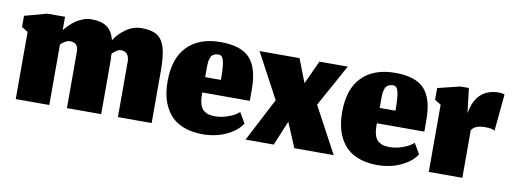

<svg xmlns="http://www.w3.org/2000/svg" viewBox="-37 -445 1619 607"><g transform="rotate(10 772.5 -141.5)"><path d="M133.7 0V-194.3Q134.3 -195 136.2 -196.5Q138 -198 138.8 -198.7Q139.7 -199.3 141.5 -200.8Q143.3 -202.3 144.3 -203Q145.3 -203.7 147 -204.8Q148.7 -206 150 -206.5Q151.3 -207 153.2 -207.8Q155 -208.7 156.5 -209Q158 -209.3 159.8 -209.7Q161.7 -210 163.7 -210Q191.3 -210 190.3 -178.7V0H300.3V-159.3Q300.3 -178 299.3 -194Q316 -210 325.7 -210Q340 -210 347 -201.7Q354 -193.3 354 -178.7V0H462.3V-169Q462.3 -216.3 454.3 -242.3Q446.3 -268.3 428.8 -279.2Q411.3 -290 380 -290Q351.7 -290 328.2 -272.8Q304.7 -255.7 293.3 -236Q286 -264.7 268.3 -277.3Q250.7 -290 217.3 -290Q204.3 -290 191.2 -284.8Q178 -279.7 168.8 -273.3Q159.7 -267 151 -258.7Q142.3 -250.3 139.2 -246.5Q136 -242.7 134.3 -240.3V-283.3H77.7L6 -263.7V-228L26 -215.7V0Z M654.3 -172.3H603.7V-200.3Q603.7 -212.3 604.5 -220.2Q605.3 -228 608.3 -235.5Q611.3 -243 617.7 -246.5Q624 -250 634 -250Q645.7 -250 650 -232.3Q654.3 -214.7 654.3 -172.3ZM627.7 7Q647.7 7 669.7 2.3Q691.7 -2.3 715.5 -15.8Q739.3 -29.3 751.7 -49.3L732 -83Q722.7 -74.3 708.8 -68Q695 -61.7 681.5 -58.7Q668 -55.7 656.3 -55.7Q644.3 -55.7 636 -57.7Q627.7 -59.7 619.7 -65.7Q611.7 -71.7 607.5 -84.3Q603.3 -97 603.3 -116.7V-123H755.7V-160Q755.7 -228.3 727.3 -259.2Q699 -290 633.3 -290Q565 -290 527 -251.7Q489 -213.3 489 -138.7Q489 -107.3 496.3 -81.8Q503.7 -56.3 519.5 -36Q535.3 -15.7 562.8 -4.3Q590.3 7 627.7 7Z M854.3 0 887 -79 920.3 0H1046.7L967.3 -148L1042 -283.3H951L916.3 -208L887 -283.3H758.7L836 -139L763.7 0Z M1214.7 -172.3H1164V-200.3Q1164 -212.3 1164.8 -220.2Q1165.7 -228 1168.7 -235.5Q1171.7 -243 1178 -246.5Q1184.3 -250 1194.3 -250Q1206 -250 1210.3 -232.3Q1214.7 -214.7 1214.7 -172.3ZM1188 7Q1208 7 1230 2.3Q1252 -2.3 1275.8 -15.8Q1299.7 -29.3 1312 -49.3L1292.3 -83Q1283 -74.3 1269.2 -68Q1255.3 -61.7 1241.8 -58.7Q1228.3 -55.7 1216.7 -55.7Q1204.7 -55.7 1196.3 -57.7Q1188 -59.7 1180 -65.7Q1172 -71.7 1167.8 -84.3Q1163.7 -97 1163.7 -116.7V-123H1316V-160Q1316 -228.3 1287.7 -259.2Q1259.3 -290 1193.7 -290Q1125.3 -290 1087.3 -251.7Q1049.3 -213.3 1049.3 -138.7Q1049.3 -107.3 1056.7 -81.8Q1064 -56.3 1079.8 -36Q1095.7 -15.7 1123.2 -4.3Q1150.7 7 1188 7Z M1459.7 0V-152.3Q1469.3 -170.3 1503.3 -170.3Q1527 -170.3 1534 -164L1545.3 -282.7Q1536.3 -285.7 1528 -285.7Q1454 -285.7 1440.3 -204L1430.7 -283.3H1403.7L1332 -265.7V-228L1352 -215.7V0Z"/></g></svg>

Font: Jomhuria
Style: Regular
Weight: 400
Designer: Arabic design by Kourosh Beigpour, Latin design by Eben Sorkin, engineering by Lasse Fister and Khaled Hosney
Version: Version 1.0010